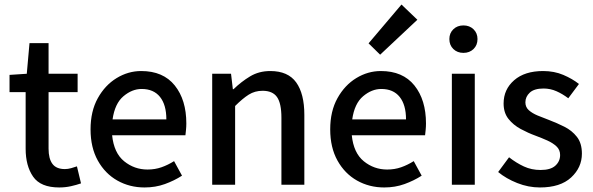

<svg xmlns="http://www.w3.org/2000/svg" viewBox="-20 -814 2615 846"><path d="M241 12Q159 12 126 -35.5Q93 -83 93 -159V-408H22V-484L98 -489L110 -624H194V-489H322V-408H194V-159Q194 -115 211 -92Q228 -69 266 -69Q279 -69 293.5 -73Q308 -77 319 -81L337 -6Q317 1 292.5 6.5Q268 12 241 12Z M617 12Q551 12 497 -18.5Q443 -49 411 -106.5Q379 -164 379 -244Q379 -324 411 -381.5Q443 -439 494 -470Q545 -501 602 -501Q699 -501 750 -437.5Q801 -374 801 -270Q801 -255 799.5 -241Q798 -227 797 -218H474Q482 -140 527 -103.5Q572 -67 630 -67Q663 -67 691.5 -77Q720 -87 747 -104L782 -40Q748 -18 706.5 -3Q665 12 617 12ZM604 -422Q562 -422 524 -390Q486 -358 476 -288H713Q713 -352 685 -387Q657 -422 604 -422Z M915 0V-489H998L1006 -421H1009Q1043 -454 1082 -477.5Q1121 -501 1171 -501Q1249 -501 1285 -451Q1321 -401 1321 -308V0H1220V-295Q1220 -359 1200.5 -386.5Q1181 -414 1137 -414Q1103 -414 1076 -397Q1049 -380 1016 -347V0Z M1673 12Q1607 12 1553 -18.5Q1499 -49 1467 -106.5Q1435 -164 1435 -244Q1435 -324 1467 -381.5Q1499 -439 1550 -470Q1601 -501 1658 -501Q1755 -501 1806 -437.5Q1857 -374 1857 -270Q1857 -255 1855.5 -241Q1854 -227 1853 -218H1530Q1538 -140 1583 -103.5Q1628 -67 1686 -67Q1719 -67 1747.5 -77Q1776 -87 1803 -104L1838 -40Q1804 -18 1762.5 -3Q1721 12 1673 12ZM1660 -422Q1618 -422 1580 -390Q1542 -358 1532 -288H1769Q1769 -352 1741 -387Q1713 -422 1660 -422ZM1655 -573 1604 -623 1749 -794 1819 -727Z M1971 0V-489H2072V0ZM2022 -581Q1995 -581 1977.5 -598Q1960 -615 1960 -642Q1960 -668 1977.5 -685Q1995 -702 2022 -702Q2049 -702 2066.5 -685Q2084 -668 2084 -642Q2084 -615 2066.5 -598Q2049 -581 2022 -581Z M2359 12Q2308 12 2259 -7.5Q2210 -27 2175 -56L2223 -121Q2255 -96 2288.5 -80.5Q2322 -65 2362 -65Q2406 -65 2427 -84Q2448 -103 2448 -131Q2448 -154 2432 -169Q2416 -184 2391.5 -195Q2367 -206 2340 -216Q2307 -228 2274.5 -245.5Q2242 -263 2220.5 -290Q2199 -317 2199 -358Q2199 -420 2245.5 -460.5Q2292 -501 2373 -501Q2422 -501 2462 -484Q2502 -467 2531 -444L2484 -381Q2459 -400 2432 -412Q2405 -424 2375 -424Q2334 -424 2314.5 -406Q2295 -388 2295 -363Q2295 -342 2310 -328.5Q2325 -315 2349 -305Q2373 -295 2400 -285Q2434 -272 2467 -255.5Q2500 -239 2522 -211Q2544 -183 2544 -137Q2544 -76 2496.5 -32Q2449 12 2359 12Z"/></svg>

Font: Assistant SemiBold
Style: Regular
Weight: 600
Designer: Hebrew By Ben Nathan, Latin by Paul Hunt
Version: Version 3.000